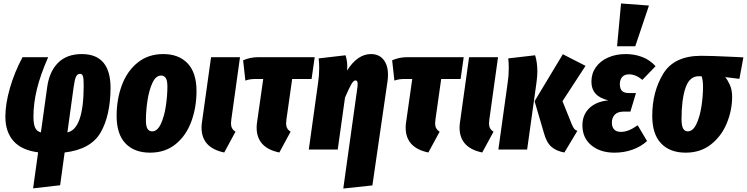

<svg xmlns="http://www.w3.org/2000/svg" viewBox="-20 -863 4310 1108"><path d="M618 -355Q617 -197 561 -99Q505 -1 353 17L327 206L171 224L200 16Q105 4 58 -49Q11 -102 11 -190Q11 -263 37 -354Q63 -445 110 -533H258Q213 -431 193 -348.5Q173 -266 173 -190Q173 -148 182.5 -126.5Q192 -105 216 -99L252 -358Q264 -449 314.5 -500Q365 -551 452 -551Q618 -551 618 -355ZM405 -361 369 -99Q463 -118 463 -371Q463 -410 458.5 -423.5Q454 -437 442 -437Q427 -437 419 -421Q411 -405 405 -361Z M653 -194Q653 -289 683 -370.5Q713 -452 774 -501.5Q835 -551 922 -551Q1012 -551 1063 -497Q1114 -443 1114 -338Q1114 -243 1084 -161.5Q1054 -80 993.5 -31Q933 18 846 18Q755 18 704 -35.5Q653 -89 653 -194ZM946 -364Q946 -397 937 -412Q928 -427 910 -427Q879 -427 859.5 -384.5Q840 -342 831 -282.5Q822 -223 822 -169Q822 -135 831 -120Q840 -105 858 -105Q888 -105 908 -147.5Q928 -190 937 -250.5Q946 -311 946 -364Z M1315 -174Q1313 -158 1313 -152Q1313 -135 1319 -123.5Q1325 -112 1339 -103L1274 17Q1143 -10 1143 -127Q1143 -143 1146 -161L1198 -533H1365Z M1633 -174Q1631 -156 1631 -151Q1631 -135 1637 -123.5Q1643 -112 1657 -103L1592 17Q1461 -10 1461 -127Q1461 -143 1464 -161L1499 -407H1448Q1422 -407 1396 -398L1383 -515Q1424 -533 1470 -533H1796L1778 -407H1666Z M2043 -362Q2044 -368 2044 -378Q2044 -399 2032 -399Q2020 -399 2007.5 -377Q1995 -355 1971 -300L1929 0H1762L1816 -388Q1822 -426 1822 -470Q1822 -502 1819 -526L1974 -544Q1984 -512 1984 -482Q1984 -465 1983 -456Q2043 -551 2121 -551Q2167 -551 2193 -519Q2219 -487 2219 -431Q2219 -413 2216 -392L2129 207L1961 225Z M2493 -174Q2491 -156 2491 -151Q2491 -135 2497 -123.5Q2503 -112 2517 -103L2452 17Q2321 -10 2321 -127Q2321 -143 2324 -161L2359 -407H2308Q2282 -407 2256 -398L2243 -515Q2284 -533 2330 -533H2656L2638 -407H2526Z M2804 -174Q2802 -158 2802 -152Q2802 -135 2808 -123.5Q2814 -112 2828 -103L2763 17Q2632 -10 2632 -127Q2632 -143 2635 -161L2687 -533H2854Z M3119 -95 3065 -279 3228 -550 3359 -483 3226 -279 3280 -145Q3287 -128 3294 -119.5Q3301 -111 3312 -108L3237 17Q3191 9 3162.5 -15.5Q3134 -40 3119 -95ZM2910 -388Q2916 -426 2916 -470Q2916 -502 2913 -526L3068 -544Q3081 -503 3081 -450Q3081 -425 3076 -387L3022 0H2856Z M3341 -140Q3341 -200 3380.5 -238.5Q3420 -277 3491 -284Q3393 -306 3393 -392Q3393 -439 3418.5 -475Q3444 -511 3489 -531Q3534 -551 3591 -551Q3642 -551 3686.5 -534Q3731 -517 3763 -481L3687 -402Q3649 -434 3610 -434Q3584 -434 3570.5 -418.5Q3557 -403 3557 -377Q3557 -352 3569 -339Q3581 -326 3610 -326H3650L3618 -219H3580Q3545 -219 3528 -201.5Q3511 -184 3511 -155Q3511 -130 3524 -116Q3537 -102 3563 -102Q3586 -102 3608.5 -111Q3631 -120 3660 -140L3714 -49Q3679 -17 3630.5 0.5Q3582 18 3526 18Q3444 18 3392.5 -24.5Q3341 -67 3341 -140ZM3564 -843 3725 -831 3646 -596H3541Z M3744 -194Q3744 -333 3807 -437Q3870 -541 4026 -541Q4087 -541 4209 -535L4270 -532L4247 -408L4165 -418Q4179 -402 4192 -373Q4205 -344 4205 -304Q4205 -227 4174.5 -152.5Q4144 -78 4083.5 -30Q4023 18 3937 18Q3846 18 3795 -35.5Q3744 -89 3744 -194ZM4037 -361Q4037 -401 4029 -423H4011Q3959 -423 3936 -356Q3913 -289 3913 -177Q3913 -138 3922 -121.5Q3931 -105 3949 -105Q3979 -105 3999 -147.5Q4019 -190 4028 -249.5Q4037 -309 4037 -361Z"/></svg>

Font: Fira Sans Extra Condensed ExtraBold
Style: Italic
Weight: 800
Width: 3
Italic angle: -8°
Designer: Carrois Corporate & Edenspiekermann AG
Foundry: Carrois Corporate GbR & Edenspiekermann AG
Version: Version 4.203